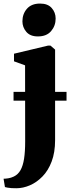

<svg xmlns="http://www.w3.org/2000/svg" viewBox="-56 -786 390 1049"><path d="M33.5 242.5Q19.5 242.5 7 241.8Q-5.5 241 -15 239.2Q-24.5 237.5 -29 236L-36.5 190.5Q-26.5 190.5 -11.2 188.2Q4 186 19.5 178.5Q42.5 167.5 56 143.8Q69.5 120 75.5 81.2Q81.5 42.5 81.5 -14L81 -429L20.5 -451V-492.5L207 -537H219.5L245 -515V-20Q245 47 226.2 96.5Q207.5 146 176 178.2Q144.5 210.5 107.2 226.5Q70 242.5 33.5 242.5ZM150.5 -587Q109 -587 87.8 -612Q66.5 -637 66.5 -669.5Q66.5 -710 91.2 -738.2Q116 -766.5 162.5 -766.5H163.5Q205 -766.5 226.5 -742.2Q248 -718 248 -684.5Q248 -645 223.2 -616Q198.5 -587 151.5 -587ZM307.5 -284V-236H18V-284Z"/></svg>

Font: Merriweather 96pt Black
Style: Regular
Weight: 900
Version: Version 2.100